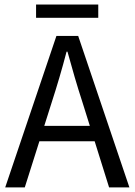

<svg xmlns="http://www.w3.org/2000/svg" viewBox="-20 -812 584 832"><path d="M2.6 0 224.5 -656.3H318.8L540.7 0H452.7L338 -366.6Q320.1 -421.7 304 -476.5Q288 -531.3 272.4 -588H268.4Q253.5 -530.7 237.4 -476.2Q221.4 -421.7 203.5 -366.6L87.4 0ZM119.4 -199.8V-266.5H421.6V-199.8ZM136.3 -735V-792.4H405.8V-735Z"/></svg>

Font: Source Sans 3
Style: Regular
Weight: 200
Designer: Paul D. Hunt
Foundry: Adobe
Version: Version 3.046;hotconv 1.0.118;makeotfexe 2.5.65603